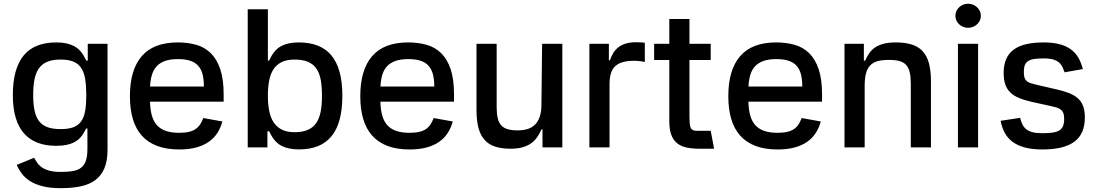

<svg xmlns="http://www.w3.org/2000/svg" viewBox="-20 -776 5778 1011"><path d="M47.6 -274.9Q47.6 -346.6 62.3 -399Q77.1 -451.3 105.8 -485.4Q134.6 -519.5 177.4 -536Q220.2 -552.6 276.3 -552.6Q306.1 -552.6 328.1 -547.8Q350.1 -543 366.1 -535.2Q382.1 -527.3 392.9 -517.4Q403.8 -507.5 411.4 -496.8Q419 -486.2 424.4 -475.9Q429.7 -465.6 434.3 -457H442.1V-545.5H546.2V12.1Q546.2 71 529.7 110.1Q513.1 149.1 481.7 172.4Q450.3 195.7 404.5 205.3Q358.7 214.8 300.1 214.8Q244.7 214.8 205.4 204.9Q166.2 195 139.4 178.3Q112.6 161.6 95.7 139.2Q78.8 116.8 68.2 92.3L159.4 54.7Q166.5 66.1 174.5 79Q182.5 92 197.4 103.2Q212.4 114.3 236.9 121.8Q261.4 129.3 301.1 129.3Q338.1 129.3 364.3 124.6Q390.6 120 407.5 106.7Q424.4 93.4 432.4 69.8Q440.3 46.2 440.3 7.8V-99.4H433.6Q429 -90.9 423.5 -80.6Q418 -70.3 410.3 -60.2Q402.7 -50.1 391.7 -40.7Q380.7 -31.2 364.7 -24Q348.7 -16.7 326.9 -12.4Q305 -8.2 275.6 -8.2Q220.5 -8.2 178.1 -24.3Q135.7 -40.5 106.5 -73.5Q77.4 -106.5 62.5 -156.8Q47.6 -207 47.6 -274.9ZM299 -96.2Q340.2 -96.2 366.3 -106Q392.4 -115.8 407.7 -137.4Q422.9 -159.1 428.6 -193.2Q434.3 -227.3 434.3 -276.3Q434.3 -324.2 428.6 -359.4Q422.9 -394.5 408 -417.4Q393.1 -440.3 366.8 -451.3Q340.6 -462.4 299 -462.4Q256.4 -462.4 228.5 -450.5Q200.6 -438.6 184.3 -415.1Q168 -391.7 161.4 -356.9Q154.8 -322.1 154.8 -276.3Q154.8 -229.4 161.6 -195.5Q168.3 -161.6 184.8 -139.4Q201.3 -117.2 229 -106.7Q256.7 -96.2 299 -96.2Z M664.1 -269.2Q664.1 -408.4 726.6 -480.5Q789.1 -552.6 916.2 -552.6Q969.1 -552.6 1013.5 -540Q1057.9 -527.3 1089.8 -496.1Q1121.8 -464.8 1139.7 -411.9Q1157.7 -359 1157.7 -278.4V-240.8H769.9Q771 -197.4 780 -166.4Q789.1 -135.3 807.7 -115.4Q826.3 -95.5 855.1 -86.1Q883.9 -76.7 924.7 -76.7Q954.2 -76.7 974.8 -81.7Q995.4 -86.6 1009.8 -96.4Q1024.1 -106.2 1033.7 -120.7Q1043.3 -135.3 1050.4 -154.5L1150.9 -136.4Q1142 -103 1124.5 -75.8Q1106.9 -48.7 1079.4 -29.3Q1051.8 -9.9 1013.3 0.5Q974.8 11 923.7 11Q856.5 11 807.7 -7.5Q758.9 -25.9 726.9 -61.6Q695 -97.3 679.5 -149.5Q664.1 -201.7 664.1 -269.2ZM770.2 -320.3H1053.6Q1053.6 -358.3 1046.3 -385.7Q1039.1 -413 1022.7 -430.6Q1006.4 -448.2 980.5 -456.5Q954.5 -464.8 916.9 -464.8Q877.8 -464.8 850.7 -455.6Q823.5 -446.4 806.1 -428.3Q788.7 -410.2 780.4 -383.2Q772 -356.2 770.2 -320.3Z M1284.4 0V-727.3H1390.6V-457H1397Q1401.6 -465.6 1406.8 -475.9Q1411.9 -486.2 1419.6 -496.8Q1427.2 -507.5 1437.9 -517.4Q1448.5 -527.3 1464.3 -535.2Q1480.1 -543 1502 -547.8Q1523.8 -552.6 1553.6 -552.6Q1609.7 -552.6 1652.5 -536Q1695.3 -519.5 1724.3 -485.1Q1753.2 -450.6 1767.9 -397.7Q1782.7 -344.8 1782.7 -271.7Q1782.7 -198.9 1768.1 -145.6Q1753.6 -92.3 1724.8 -57.7Q1696 -23.1 1653.4 -6.2Q1610.8 10.7 1554.7 10.7Q1525.6 10.7 1503.7 6Q1481.9 1.4 1465.9 -6.4Q1449.9 -14.2 1439.1 -24.1Q1428.3 -34.1 1420.5 -44.7Q1412.6 -55.4 1407.3 -65.9Q1402 -76.3 1397 -84.9H1388.1V0ZM1390.6 -272.7Q1390.6 -229.8 1397.2 -194.2Q1403.8 -158.7 1419.9 -133.3Q1436.1 -108 1463.1 -93.9Q1490.1 -79.9 1530.9 -79.9Q1573.2 -79.9 1601 -92.2Q1628.9 -104.4 1645.4 -128.7Q1661.9 -153.1 1668.7 -189.1Q1675.4 -225.1 1675.4 -272.7Q1675.4 -320 1668.9 -355.5Q1662.3 -391 1646 -414.8Q1629.6 -438.6 1601.6 -450.5Q1573.5 -462.4 1530.9 -462.4Q1489.3 -462.4 1462.4 -448.7Q1435.4 -435 1419.4 -410.2Q1403.4 -385.3 1397 -350.3Q1390.6 -315.3 1390.6 -272.7Z M1877.1 -269.2Q1877.1 -408.4 1939.6 -480.5Q2002.1 -552.6 2129.3 -552.6Q2182.2 -552.6 2226.6 -540Q2271 -527.3 2302.9 -496.1Q2334.9 -464.8 2352.8 -411.9Q2370.7 -359 2370.7 -278.4V-240.8H1983Q1984 -197.4 1993.1 -166.4Q2002.1 -135.3 2020.8 -115.4Q2039.4 -95.5 2068.2 -86.1Q2096.9 -76.7 2137.8 -76.7Q2167.3 -76.7 2187.9 -81.7Q2208.5 -86.6 2222.8 -96.4Q2237.2 -106.2 2246.8 -120.7Q2256.4 -135.3 2263.5 -154.5L2364 -136.4Q2355.1 -103 2337.5 -75.8Q2320 -48.7 2292.4 -29.3Q2264.9 -9.9 2226.4 0.5Q2187.9 11 2136.7 11Q2069.6 11 2020.8 -7.5Q1971.9 -25.9 1940 -61.6Q1908 -97.3 1892.6 -149.5Q1877.1 -201.7 1877.1 -269.2ZM1983.3 -320.3H2266.7Q2266.7 -358.3 2259.4 -385.7Q2252.1 -413 2235.8 -430.6Q2219.5 -448.2 2193.5 -456.5Q2167.6 -464.8 2130 -464.8Q2090.9 -464.8 2063.7 -455.6Q2036.6 -446.4 2019.2 -428.3Q2001.8 -410.2 1993.4 -383.2Q1985.1 -356.2 1983.3 -320.3Z M2595.2 -545.5V-211.3Q2595.2 -176.8 2600.9 -153.4Q2606.5 -130 2619.5 -115.8Q2632.5 -101.6 2653.8 -95.5Q2675.1 -89.5 2706.3 -89.5Q2735.4 -89.5 2758.5 -96.8Q2781.6 -104 2797.8 -120.4Q2813.9 -136.7 2822.4 -162.8Q2831 -188.9 2831 -226.2L2834.5 -545.5H2941.1V0H2836.6V-94.5H2831Q2821.4 -72.8 2808.8 -54.2Q2796.2 -35.5 2777.3 -21.8Q2758.5 -8.2 2731.9 -0.5Q2705.3 7.1 2668 7.1Q2622.2 7.1 2588.4 -3.6Q2554.7 -14.2 2532.5 -38.4Q2510.3 -62.5 2499.6 -101.7Q2489 -141 2489 -198.5V-545.5Z M3083.5 0V-545.5H3186.1V-458.8H3191.8Q3199.2 -480.8 3210.2 -498.4Q3221.2 -516 3237.7 -528.2Q3254.3 -540.5 3277 -547.1Q3299.7 -553.6 3330.3 -553.6Q3340.6 -553.6 3353.9 -552.9Q3367.2 -552.2 3375.4 -551.1V-449.6Q3372.2 -450.6 3366.1 -451.7Q3360.1 -452.8 3352.6 -453.7Q3345.2 -454.5 3336.6 -455.3Q3328.1 -456 3320 -456Q3285.2 -456 3260.5 -449.2Q3235.8 -442.5 3220 -427.9Q3204.2 -413.4 3196.9 -389.9Q3189.6 -366.5 3189.6 -333.1V0Z M3504.3 -545.5V-676.1H3610.4V-545.5H3722.3V-460.2H3610.4V-160.2Q3610.4 -140.3 3611.7 -127.3Q3612.9 -114.3 3615.8 -106.2Q3618.6 -98 3623.6 -94.1Q3628.6 -90.2 3635.7 -88.6Q3642.8 -87 3652.7 -87.2Q3662.6 -87.4 3675.8 -87.4H3722.3L3740.1 7.1H3663.4Q3625.4 7.1 3595.7 0.9Q3566.1 -5.3 3545.6 -21.7Q3525.2 -38 3514.7 -66.2Q3504.3 -94.5 3504.3 -138.1V-460.2H3424.4V-545.5Z M3815 -269.2Q3815 -408.4 3877.5 -480.5Q3940 -552.6 4067.1 -552.6Q4120 -552.6 4164.4 -540Q4208.8 -527.3 4240.8 -496.1Q4272.7 -464.8 4290.7 -411.9Q4308.6 -359 4308.6 -278.4V-240.8H3920.8Q3921.9 -197.4 3930.9 -166.4Q3940 -135.3 3958.6 -115.4Q3977.3 -95.5 4006 -86.1Q4034.8 -76.7 4075.6 -76.7Q4105.1 -76.7 4125.7 -81.7Q4146.3 -86.6 4160.7 -96.4Q4175.1 -106.2 4184.7 -120.7Q4194.2 -135.3 4201.3 -154.5L4301.8 -136.4Q4293 -103 4275.4 -75.8Q4257.8 -48.7 4230.3 -29.3Q4202.8 -9.9 4164.2 0.5Q4125.7 11 4074.6 11Q4007.5 11 3958.6 -7.5Q3909.8 -25.9 3877.8 -61.6Q3845.9 -97.3 3830.4 -149.5Q3815 -201.7 3815 -269.2ZM3921.2 -320.3H4204.5Q4204.5 -358.3 4197.3 -385.7Q4190 -413 4173.7 -430.6Q4157.3 -448.2 4131.4 -456.5Q4105.5 -464.8 4067.8 -464.8Q4028.8 -464.8 4001.6 -455.6Q3974.4 -446.4 3957 -428.3Q3939.6 -410.2 3931.3 -383.2Q3922.9 -356.2 3921.2 -320.3Z M4528.8 -545.5V-456.7H4535.5Q4545.1 -478.3 4557.4 -496.1Q4569.6 -513.8 4588.1 -526.3Q4606.5 -538.7 4632.8 -545.6Q4659.1 -552.6 4696.4 -552.6Q4745 -552.6 4780 -541.9Q4815 -531.2 4837.7 -507.1Q4860.4 -483 4871.3 -443.5Q4882.1 -404.1 4882.1 -346.9V0H4775.9V-334.2Q4775.9 -370.4 4770.4 -394.7Q4764.9 -419 4751.6 -433.8Q4738.3 -448.5 4716.1 -454.5Q4693.9 -460.6 4660.2 -460.6Q4625.7 -460.6 4601.6 -454Q4577.4 -447.4 4562.1 -431.6Q4546.9 -415.8 4540 -389.6Q4533 -363.3 4533 -323.9V0H4426.8V-545.5Z M5024.1 0V-545.5H5130.3V0ZM5010.7 -692.8Q5010.7 -706 5016 -717.5Q5021.3 -729 5030.4 -737.7Q5039.4 -746.4 5051.7 -751.4Q5063.9 -756.4 5077.8 -756.4Q5091.6 -756.4 5103.7 -751.4Q5115.8 -746.4 5125 -737.7Q5134.2 -729 5139.6 -717.5Q5144.9 -706 5144.9 -692.8Q5144.9 -679.7 5139.6 -668.1Q5134.2 -656.6 5125 -648.1Q5115.8 -639.6 5103.7 -634.6Q5091.6 -629.6 5077.8 -629.6Q5063.9 -629.6 5051.7 -634.6Q5039.4 -639.6 5030.4 -648.1Q5021.3 -656.6 5016 -668.1Q5010.7 -679.7 5010.7 -692.8Z M5351.6 -155.5Q5356.5 -135.3 5364 -120.2Q5371.4 -105.1 5384.6 -95Q5397.7 -84.9 5418 -79.7Q5438.2 -74.6 5468.8 -74.6Q5501.4 -74.6 5523.4 -77.9Q5545.5 -81.3 5558.8 -89.8Q5572.1 -98.4 5577.8 -112.9Q5583.5 -127.5 5583.5 -149.9Q5583.5 -169.4 5578.8 -180.9Q5574.2 -192.5 5564.6 -199.6Q5555 -206.7 5540.7 -210.8Q5526.3 -214.8 5506.4 -219.1L5414.1 -239.3Q5375.7 -247.9 5347.7 -259.2Q5319.6 -270.6 5301.1 -288Q5282.7 -305.4 5273.8 -330.4Q5264.9 -355.5 5264.9 -391Q5264.9 -433.9 5278.1 -464.5Q5291.2 -495 5317.5 -514.6Q5343.8 -534.1 5383.2 -543.3Q5422.6 -552.6 5475.5 -552.6Q5526.3 -552.6 5561.8 -542.6Q5597.3 -532.7 5621.3 -514.2Q5645.2 -495.7 5659.4 -470Q5673.7 -444.2 5681.8 -412.3L5585.6 -395.2Q5581 -409.1 5575.1 -422.2Q5569.2 -435.4 5557.9 -445.7Q5546.5 -456 5527.3 -462.2Q5508.2 -468.4 5476.6 -468.4Q5447.4 -468.4 5427.2 -465.6Q5407 -462.7 5394.4 -454.9Q5381.7 -447.1 5376.4 -433.1Q5371.1 -419 5371.1 -396.7Q5371.1 -376.1 5375.9 -364.3Q5380.7 -352.6 5391.2 -345.7Q5401.6 -338.8 5418 -334.7Q5434.3 -330.6 5456.7 -325.3L5543.3 -305.4Q5581 -296.9 5608.8 -286Q5636.7 -275.2 5655.4 -258.5Q5674 -241.8 5683.2 -217.5Q5692.5 -193.2 5692.5 -157.7Q5692.5 -70.3 5637.1 -29.7Q5581.7 11 5469.5 11Q5416.9 11 5378.4 1.1Q5339.8 -8.9 5313.2 -28.2Q5286.6 -47.6 5271.1 -75.6Q5255.7 -103.7 5248.9 -139.9Z"/></svg>

Font: Cannonade Med
Style: Regular
Weight: 500
Designer: Rasmus Andersson
Foundry: rsms
Version: Version 3.012;git-f93a4a705